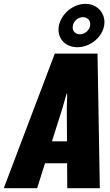

<svg xmlns="http://www.w3.org/2000/svg" viewBox="-57 -994 579 1014"><path d="M-37.1 0H139.2L180.7 -131.8H297.4L298.3 0H470.2L458 -710.9H232.4ZM217.3 -247.6 265.1 -398.4C270 -413.6 275.9 -432.6 282.2 -456.1C288.6 -479 293.5 -494.1 295.9 -501H297.4C297.9 -494.1 297.9 -479 296.9 -456.1C295.9 -433.1 295.4 -413.6 295.9 -398.4L296.9 -247.6ZM352.1 -744.6C417 -744.6 481 -794.4 492.7 -857.4C504.4 -919.9 459.5 -973.6 394.5 -973.6C327.6 -973.6 265.6 -919.9 253.9 -857.4C242.2 -794.4 285.2 -744.6 352.1 -744.6ZM365.7 -813C338.4 -813 323.2 -833 327.6 -857.9C331.5 -881.8 354 -903.3 380.9 -903.3C407.7 -903.3 422.9 -882.8 418.9 -857.9C414.6 -834 391.1 -813 365.7 -813Z"/></svg>

Font: Roboto Flex Super Cond Black
Style: Italic
Weight: 900
Width: 3
Italic angle: -10°
Designer: Berlow after Robertson
Foundry: Google
Version: Version 3.200;Glyphs 3.3 (3311)